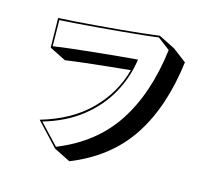

<svg xmlns="http://www.w3.org/2000/svg" viewBox="-118 -900 1235 1131"><g transform="rotate(15 500.0 -335.0)"><path d="M165 -100Q350 -154 460.5 -266Q571 -378 608 -521Q545 -515 475 -507.5Q405 -500 338.5 -492.5Q272 -485 218 -477L118 -527L115 -707Q158 -709 219 -713.5Q280 -718 349 -723.5Q418 -729 486.5 -735.5Q555 -742 616 -748.5Q677 -755 721 -761L821 -711L904 -648Q869 -368 748 -184.5Q627 -1 397 91L297 41ZM718 -750Q675 -744 615 -738Q555 -732 487 -725.5Q419 -719 351.5 -713.5Q284 -708 225 -703.5Q166 -699 125 -697L127 -538Q178 -546 245 -553.5Q312 -561 383 -568.5Q454 -576 519.5 -582Q585 -588 633 -592Q617 -479 561.5 -380Q506 -281 411.5 -207Q317 -133 183 -94L299 29Q522 -60 640.5 -240Q759 -420 793 -693Z"/></g></svg>

Font: Rampart One
Style: Regular
Weight: 400
Designer: Fontworks Inc.
Foundry: Fontworks Inc.
Version: Version 1.100